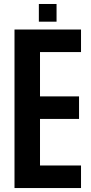

<svg xmlns="http://www.w3.org/2000/svg" viewBox="-20 -949 457 969"><path d="M53.2 0V-800H388.9V-686.2H181.9V-462.5H378.9V-348.8H181.9V-113.8H388.9V0ZM176.1 -839.6V-928.9H265.4V-839.6Z"/></svg>

Font: Big Shoulders Text SC Thin
Style: Regular
Weight: 100
Designer: Patric King
Foundry: XO Type Co
Version: Version 2.002